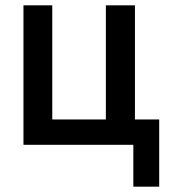

<svg xmlns="http://www.w3.org/2000/svg" viewBox="-20 -543 632 720"><path d="M68 0V-523H176V-95H377V-523H486V-95H577V157H480V0Z"/></svg>

Font: Raleway
Style: Regular
Weight: 600
Designer: Matt McInerney, Pablo Impallari, Rodrigo Fuenzalida
Foundry: Matt McInerney, Pablo Impallari, Rodrigo Fuenzalida
Version: Version 1.000;PS 001.001;hotconv 1.0.56; ttfautohint (v1.5)